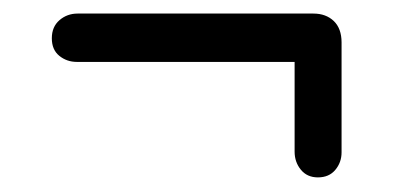

<svg xmlns="http://www.w3.org/2000/svg" viewBox="-20 -446 578 276"><path d="M54.5 -391Q54.5 -407.5 65.5 -417Q76.5 -426.5 91.5 -426.5H430.5Q448.5 -426.5 459.8 -415.8Q471 -405 471 -385V-227Q471 -212.5 462 -201.8Q453 -191 437 -191Q421.5 -191 412.5 -202Q403.5 -213 403.5 -228V-357H90.5Q76 -357 65.2 -365.8Q54.5 -374.5 54.5 -391Z"/></svg>

Font: Fraunces 72pt SuperSoft
Style: Regular
Weight: 400
Version: Version 1.000;[b76b70a41]